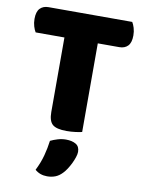

<svg xmlns="http://www.w3.org/2000/svg" viewBox="-94 -671 744 992"><g transform="rotate(10 278.0 -175.0)"><path d="M518 -606Q525 -595 530.5 -577Q536 -559 536 -538Q536 -500 519.5 -483Q503 -466 475 -466H362V-1Q351 2 328 5Q305 8 281 8Q228 8 207.5 -10Q187 -28 187 -75V-466H36Q29 -477 23.5 -495Q18 -513 18 -534Q18 -572 34.5 -589Q51 -606 79 -606ZM302 223Q285 241 265.5 248.5Q246 256 223 256Q185 256 159 233Q180 191 190.5 151.5Q201 112 206 73Q222 65 243.5 58.5Q265 52 287 52Q319 52 339 64Q359 76 359 104Q359 116 353.5 132.5Q348 149 340 165.5Q332 182 322 197.5Q312 213 302 223Z"/></g></svg>

Font: Baloo Thambi 2 ExtraBold
Style: Regular
Weight: 800
Designer: Aadarsh Rajan and Ek Type
Foundry: Ek Type
Version: Version 1.640;hotconv 1.0.111;makeotfexe 2.5.65597; ttfautoh